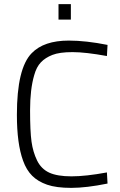

<svg xmlns="http://www.w3.org/2000/svg" viewBox="-20 -902 584 932"><path d="M502 -11Q399 10 326 10Q253 10 208.5 -5.5Q164 -21 136 -49Q108 -77 92 -122Q62 -204 62 -345Q62 -571 134 -644Q193 -705 314 -705Q397 -705 502 -684L499 -630Q395 -649 332 -649Q269 -649 234.5 -635.5Q200 -622 178.5 -599.5Q157 -577 146 -537Q126 -469 126 -367Q126 -265 133 -214.5Q140 -164 160 -123Q180 -82 219 -64Q258 -46 327 -46Q396 -46 499 -65ZM264 -807V-882H324V-807Z"/></svg>

Font: Titillium Web Light
Style: Regular
Weight: 300
Version: Version 1.002;PS 57.000;hotconv 1.0.70;makeotf.lib2.5.55311